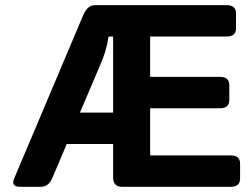

<svg xmlns="http://www.w3.org/2000/svg" viewBox="-20 -720 973 740"><path d="M57.6 0Q21 0 34.7 -32.2L300.3 -660.6Q316.9 -700.2 346.2 -700.2H853Q889.6 -700.2 889.6 -668.5V-610.8Q889.6 -579.1 853 -579.1H558.6V-423.8H827.1Q863.8 -423.8 863.8 -392.1V-334.5Q863.8 -302.7 827.1 -302.7H558.6V-121.1H868.7Q905.3 -121.1 905.3 -89.4V-31.7Q905.3 0 868.7 0H450.2Q416 0 416 -36.6V-165H237.3L181.6 -33.7Q167.5 0 136.7 0ZM288.1 -286.1H416V-579.1H398.4Q392.6 -543.9 385.3 -520.3Q377.9 -496.6 366.7 -470.7Z"/></svg>

Font: Istok Web
Style: Bold
Weight: 700
Designer: Andrey V. Panov
Foundry: Andrey V. Panov
Version: Version 1.0.2g